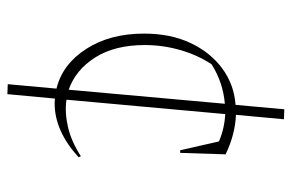

<svg xmlns="http://www.w3.org/2000/svg" viewBox="-155 -501 790 520"><g transform="rotate(90 240.0 -241.0)"><path d="M260 6Q253 6 247 5L235 134L208 133L220 1Q154 -15 112.5 -79.5Q71 -144 71 -236Q71 -308 96.5 -362Q122 -416 165.5 -448Q209 -480 264 -484L276 -616L303 -615L291 -485Q344 -483 398 -457L394 -334H387L363 -439Q328 -454 289 -456L250 -26Q284 -21 323.5 -30Q363 -39 403 -65L406 -59Q335 6 260 6ZM102 -238Q102 -157 135.5 -104Q169 -51 223 -32L261 -455Q203 -450 154 -419Q129 -381 115.5 -334Q102 -287 102 -238Z"/></g></svg>

Font: Piazzolla SC Thin
Style: Regular
Weight: 100
Designer: Juan Pablo del Peral
Foundry: Huerta Tipografica
Version: Version 1.330